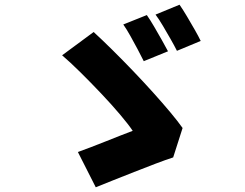

<svg xmlns="http://www.w3.org/2000/svg" viewBox="-20 -793 1040 816"><path d="M604 -729Q618 -709 635 -680Q652 -651 668 -622.5Q684 -594 694 -575L591 -533Q580 -555 565 -583.5Q550 -612 534 -640.5Q518 -669 504 -689ZM743 -773Q757 -753 774.5 -723.5Q792 -694 808 -666Q824 -638 833 -619L732 -577Q721 -599 705 -627Q689 -655 672.5 -683Q656 -711 641 -731ZM716 -124Q685 -114 641.5 -97.5Q598 -81 550 -62Q502 -43 459 -26Q416 -9 387 3L311 -147Q334 -155 365 -167Q396 -179 429 -192Q462 -205 492 -217Q522 -229 544 -237Q526 -264 490.5 -306Q455 -348 410.5 -395Q366 -442 322 -485.5Q278 -529 244 -558L378 -657Q414 -624 457.5 -581Q501 -538 545.5 -491.5Q590 -445 631 -399.5Q672 -354 704.5 -315Q737 -276 756 -249Z"/></svg>

Font: Noto Sans SC Thin Black
Style: Regular
Weight: 900
Version: Version 2.004-H2;hotconv 1.0.118;makeotfexe 2.5.65603